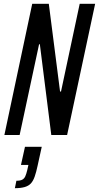

<svg xmlns="http://www.w3.org/2000/svg" viewBox="-20 -708 519 1007"><path d="M3 0 149 -688H236L295 -228H300L398 -688H479L332 0H249L189 -476H185L83 0ZM58 279 66 240Q86 240 96.5 234.5Q107 229 112.5 217Q118 205 123 184L129 157H90L111 62H199L177 162Q170 195 162 218Q154 241 142 254Q130 267 109.5 273Q89 279 58 279Z"/></svg>

Font: Saira ExtraCondensed Medium
Style: Italic
Weight: 500
Width: 2
Italic angle: -12°
Designer: Hector Gatti with collaboration of the Omnibus-Type team
Foundry: Omnibus-Type
Version: Version 1.101